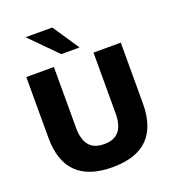

<svg xmlns="http://www.w3.org/2000/svg" viewBox="-166 -1066 1083 1203"><g transform="rotate(-20 375.5 -465.0)"><path d="M378 11Q220 11 141 -67Q62 -145 62 -300V-705H246V-299Q246 -222 278 -182.5Q310 -143 378 -143Q446 -143 478 -182.5Q510 -222 510 -299V-705H692V-300Q692 -145 614 -67Q536 11 378 11ZM317 -765 143 -941H321L439 -765Z"/></g></svg>

Font: Mulish ExtraLight Black
Style: Regular
Weight: 900
Version: Version 3.603